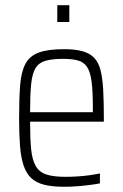

<svg xmlns="http://www.w3.org/2000/svg" viewBox="-20 -706 470 734"><path d="M225 8Q179 8 148 0Q117 -8 98.5 -26Q80 -44 70 -74Q60 -104 56.5 -148.5Q53 -193 53 -254Q53 -329 57 -380Q61 -431 77 -461.5Q93 -492 128 -505Q163 -518 225 -518Q268 -518 296 -510Q324 -502 340.5 -484.5Q357 -467 364.5 -437Q372 -407 374.5 -362Q377 -317 377 -256V-241H95Q95 -177 99 -136Q103 -95 116.5 -71.5Q130 -48 157 -39Q184 -30 231 -30Q252 -30 275.5 -31.5Q299 -33 321.5 -36Q344 -39 362 -43V-5Q347 -2 324 1Q301 4 275.5 6Q250 8 225 8ZM335 -257V-295Q335 -358 330 -395Q325 -432 312.5 -450.5Q300 -469 277.5 -475Q255 -481 222 -481Q179 -481 153.5 -473.5Q128 -466 115.5 -445Q103 -424 99 -383.5Q95 -343 95 -277H354ZM199 -622V-686H245V-622Z"/></svg>

Font: Saira Condensed ExtraLight
Style: Regular
Weight: 250
Width: 3
Designer: Hector Gatti with collaboration of the Omnibus-Type team
Foundry: Omnibus-Type
Version: Version 1.101